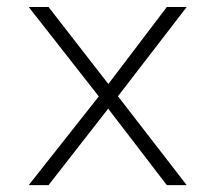

<svg xmlns="http://www.w3.org/2000/svg" viewBox="-20 -538 626 558"><path d="M63.5 0 267.1 -257.8 63.5 -517.6H121.1L294.9 -293.9L464.8 -517.6H522.5L322.8 -258.3L522.5 0H464.8L294.4 -222.2L121.1 0Z"/></svg>

Font: Cascadia Code ExtraLight
Style: Regular
Weight: 200
Monospace: yes
Designer: Aaron Bell
Foundry: Saja Typeworks
Version: Version 2407.024; ttfautohint (v1.8.4)